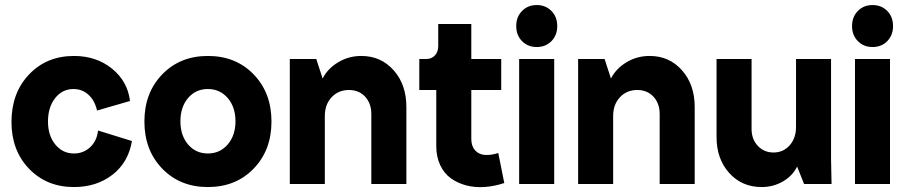

<svg xmlns="http://www.w3.org/2000/svg" viewBox="-20 -736 3628 768"><path d="M275.9 12.2Q166.5 12.2 96.2 -61Q25.9 -134.3 25.9 -248Q25.9 -364.3 96.2 -438.2Q166.5 -512.2 275.9 -512.2Q365.2 -512.2 428 -461.4Q490.7 -410.6 500 -332L368.2 -293.9Q358.9 -334.5 333.7 -357.2Q308.6 -379.9 273.9 -379.9Q229 -379.9 200.4 -343.3Q171.9 -306.6 171.9 -250Q171.9 -193.8 201.2 -158Q230.5 -122.1 275.9 -122.1Q313.5 -122.1 340.6 -147.2Q367.7 -172.4 372.1 -213.9L507.8 -171.9Q493.2 -85.9 429.7 -36.9Q366.2 12.2 275.9 12.2Z M811.5 12.2Q700.2 12.2 628.9 -61.5Q557.6 -135.3 557.6 -250Q557.6 -364.7 628.9 -438.5Q700.2 -512.2 811.5 -512.2Q923.3 -512.2 994.6 -438.5Q1065.9 -364.7 1065.9 -250Q1065.9 -135.3 994.6 -61.5Q923.3 12.2 811.5 12.2ZM732.4 -344Q701.7 -308.1 701.7 -251Q701.7 -193.8 732.4 -158Q763.2 -122.1 811.5 -122.1Q859.9 -122.1 890.9 -158.2Q921.9 -194.3 921.9 -251Q921.9 -307.6 890.9 -343.8Q859.9 -379.9 811.5 -379.9Q763.2 -379.9 732.4 -344Z M1139.2 0V-500H1245.1L1270.5 -421.9Q1290.5 -461.4 1332.5 -486.8Q1374.5 -512.2 1425.3 -512.2Q1503.9 -512.2 1554.7 -454.8Q1605.5 -397.5 1605.5 -308.1V0H1465.3V-279.8Q1465.3 -322.3 1440.7 -349.1Q1416 -376 1375.5 -376Q1333.5 -376 1306.4 -346.9Q1279.3 -317.9 1279.3 -272V0Z M1997.1 -3.9Q1957.5 9.3 1918.2 12Q1878.9 14.6 1844.2 5.4Q1809.6 -3.9 1783 -23.2Q1756.3 -42.5 1740.7 -75.7Q1725.1 -108.9 1725.1 -151.9V-376H1657.2V-500H1685.1Q1706.5 -500 1719.7 -514.4Q1732.9 -528.8 1732.9 -551.8V-640.1H1865.2V-500H1984.9V-376H1865.2V-180.2Q1865.2 -151.4 1880.6 -134.5Q1896 -117.7 1920.2 -116.2Q1944.3 -114.7 1973.1 -124Z M2056.6 -500H2196.8V0H2056.6ZM2068.1 -571.5Q2044.9 -595.2 2044.9 -631.8Q2044.9 -668.5 2068.1 -692.1Q2091.3 -715.8 2127 -715.8Q2162.6 -715.8 2185.8 -692.1Q2209 -668.5 2209 -631.8Q2209 -595.2 2185.8 -571.5Q2162.6 -547.9 2127 -547.9Q2091.3 -547.9 2068.1 -571.5Z M2292.5 0V-500H2398.4L2423.8 -421.9Q2443.8 -461.4 2485.8 -486.8Q2527.8 -512.2 2578.6 -512.2Q2657.2 -512.2 2708 -454.8Q2758.8 -397.5 2758.8 -308.1V0H2618.7V-279.8Q2618.7 -322.3 2594 -349.1Q2569.3 -376 2528.8 -376Q2486.8 -376 2459.7 -346.9Q2432.6 -317.9 2432.6 -272V0Z M3026.4 12.2Q2947.8 12.2 2897 -43.9Q2846.2 -100.1 2846.2 -188V-500H2986.3V-220.2Q2986.3 -179.2 3011.2 -152.6Q3036.1 -126 3074.2 -126Q3113.3 -126 3138.7 -154.8Q3164.1 -183.6 3164.1 -228V-500H3304.2V-100.1L3306.2 0H3196.3L3168.5 -69.8Q3150.4 -32.7 3111.8 -10.3Q3073.2 12.2 3026.4 12.2Z M3399.9 -500H3540V0H3399.9ZM3411.4 -571.5Q3388.2 -595.2 3388.2 -631.8Q3388.2 -668.5 3411.4 -692.1Q3434.6 -715.8 3470.2 -715.8Q3505.9 -715.8 3529.1 -692.1Q3552.2 -668.5 3552.2 -631.8Q3552.2 -595.2 3529.1 -571.5Q3505.9 -547.9 3470.2 -547.9Q3434.6 -547.9 3411.4 -571.5Z"/></svg>

Font: Apfel Grotezk
Style: Bold
Weight: 700
Designer: Luigi Gorlero
Foundry: Collletttivo
Version: Version 2.000;FEAKit 1.0